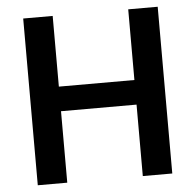

<svg xmlns="http://www.w3.org/2000/svg" viewBox="-51 -759 826 811"><g transform="rotate(-5 362.0 -353.5)"><path d="M76.7 -707H201.7V-407.3H522V-707H647V0H522V-303H201.7V0H76.7Z"/></g></svg>

Font: Asta Sans Light
Style: Regular
Weight: 300
Designer: 42dot
Version: Version 1.000